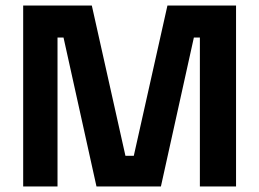

<svg xmlns="http://www.w3.org/2000/svg" viewBox="-20 -670 932 690"><path d="M63.3 0H186.7V-535H208.3L326.7 0H558.3L676.7 -535H698.3V0H828.3V-650H581.7L460.8 -110H430.8L310 -650H63.3Z"/></svg>

Font: Familjen Grotesk GF
Style: Bold
Weight: 700
Designer: Anders Wikstroem, Jonas Baeckman, Matilda Gysing, Kristian Moeller
Foundry: Familjen STHLM AB
Version: Version 2.000; Beta; Release 4; Build 6